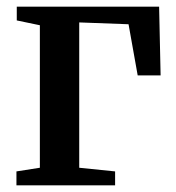

<svg xmlns="http://www.w3.org/2000/svg" viewBox="-20 -558 529 578"><path d="M29.5 0V-42L100 -53V-482L30.5 -496.5V-538H459L463.5 -331H394.5L367 -485L218.5 -490.5V-53L326.5 -42V0Z"/></svg>

Font: Merriweather 60pt SemiBold
Style: Regular
Weight: 600
Version: Version 2.100